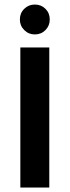

<svg xmlns="http://www.w3.org/2000/svg" viewBox="-20 -837 311 857"><path d="M70.8 0V-625H200V0ZM135.4 -683.3Q107.6 -683.3 88.2 -702.8Q68.7 -722.2 68.7 -750Q68.7 -778.5 88.2 -797.6Q107.6 -816.7 135.4 -816.7Q163.9 -816.7 183 -797.6Q202.1 -778.5 202.1 -750Q202.1 -722.2 183 -702.8Q163.9 -683.3 135.4 -683.3Z"/></svg>

Font: co2trust
Style: Bold
Weight: 700
Designer: Kristian Moeller
Foundry: Dicotype
Version: Version 1.000